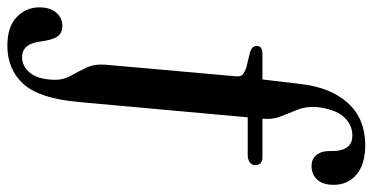

<svg xmlns="http://www.w3.org/2000/svg" viewBox="-320 -505 1013 522"><g transform="rotate(90 187.0 -243.5)"><path d="M248.5 -452.5 248 -450H352.5Q374.5 -450 374.5 -430Q374.5 -421 366.8 -415.5Q359 -410 346.5 -410H244.5L203 47.5Q193.5 157 153.5 200.2Q113.5 243.5 50 243.5Q-2 243.5 -28.2 218Q-54.5 192.5 -54.5 156Q-54.5 128 -40.5 111Q-26.5 94 -3.5 94Q20 94 29 115Q34 126.5 35.8 138.2Q37.5 150 40 163Q48 203.5 80.5 203.5Q106 203.5 124 181.2Q142 159 142.5 111.5Q142 89.5 131 70.2Q120 51 109.5 28.8Q99 6.5 101.5 -24.5L133 -378.5Q134 -391 128.2 -396.2Q122.5 -401.5 108 -406.5L66.5 -416.5Q50.5 -422 50.5 -434Q50.5 -450 71 -450H141.5L154 -555Q163.5 -636.5 206.2 -683Q249 -729.5 320 -729.5Q372 -729.5 400 -705.8Q428 -682 428 -644Q428 -614 413.8 -598.8Q399.5 -583.5 376.5 -583.5Q350 -583.5 339.5 -610Q336 -621 336.2 -632Q336.5 -643 335 -656Q329 -694.5 294.5 -694.5Q264 -694.5 243 -670.8Q222 -647 216.5 -597.5Q214.5 -569 223.5 -546.2Q232.5 -523.5 241.5 -501.2Q250.5 -479 248.5 -452.5Z"/></g></svg>

Font: Fraunces 72pt S050
Style: Regular
Weight: 400
Version: Version 1.000; ttfautohint (v1.8.3)